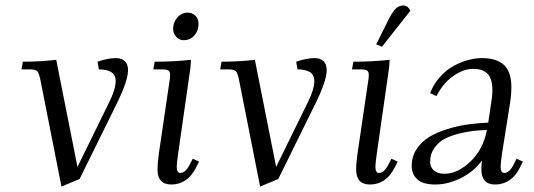

<svg xmlns="http://www.w3.org/2000/svg" viewBox="-20 -663 1937 697"><path d="M58.1 -411.1 63 -439Q124 -439 184.1 -445.8L261.2 -57.1L376 -291Q399.9 -338.9 399.9 -369.1Q399.9 -411.1 338.9 -411.1L334 -439Q371.6 -452.1 400.9 -452.1Q421.4 -452.1 433.1 -441.2Q444.8 -430.2 444.8 -408.2Q444.8 -368.2 399.9 -278.8L269 -13.2L203.1 14.2L127 -371.1Q122.1 -396 116 -403.6Q109.9 -411.1 88.9 -411.1Z M536.6 -411.1 541.5 -439Q610.4 -439 673.3 -445.8L671.4 -418L626.5 -104Q621.6 -68.8 621.6 -58.1Q621.6 -35.2 634.3 -35.2Q653.3 -35.2 668.5 -64.9L679.7 -86.9L702.6 -76.2L691.4 -54.2Q660.2 6.8 601.6 6.8Q551.8 6.8 551.8 -47.9Q551.8 -71.8 556.6 -105L594.7 -363.8Q597.7 -380.9 597.7 -391.1Q597.7 -402.8 591.3 -407Q585 -411.1 567.4 -411.1ZM608.4 -558.1Q608.4 -581.5 623.8 -599.4Q639.2 -617.2 661.6 -617.2Q677.7 -617.2 689.2 -606.2Q700.7 -595.2 700.7 -576.2Q700.7 -551.3 685.5 -534.2Q670.4 -517.1 646.5 -517.1Q630.4 -517.1 619.4 -529.8Q608.4 -542.5 608.4 -558.1Z M779.3 -411.1 784.2 -439Q845.2 -439 905.3 -445.8L982.4 -57.1L1097.2 -291Q1121.1 -338.9 1121.1 -369.1Q1121.1 -411.1 1060.1 -411.1L1055.2 -439Q1092.8 -452.1 1122.1 -452.1Q1142.6 -452.1 1154.3 -441.2Q1166 -430.2 1166 -408.2Q1166 -368.2 1121.1 -278.8L990.2 -13.2L924.3 14.2L848.1 -371.1Q843.3 -396 837.2 -403.6Q831.1 -411.1 810.1 -411.1Z M1257.8 -411.1 1262.7 -439Q1331.5 -439 1394.5 -445.8L1392.6 -418L1347.7 -104Q1342.8 -68.8 1342.8 -58.1Q1342.8 -35.2 1355.5 -35.2Q1374.5 -35.2 1389.6 -64.9L1400.9 -86.9L1423.8 -76.2L1412.6 -54.2Q1381.3 6.8 1322.8 6.8Q1272.9 6.8 1272.9 -47.9Q1272.9 -71.8 1277.8 -105L1315.9 -363.8Q1318.8 -380.9 1318.8 -391.1Q1318.8 -402.8 1312.5 -407Q1306.2 -411.1 1288.6 -411.1ZM1345.7 -502 1391.6 -594.2Q1405.3 -621.1 1417.2 -632.1Q1429.2 -643.1 1444.8 -643.1Q1460.4 -643.1 1469.7 -624L1366.7 -493.2Z M1474.6 -61Q1474.6 -94.7 1492.4 -121.8Q1510.3 -148.9 1538.1 -165.8Q1565.9 -182.6 1603.8 -194.3Q1641.6 -206.1 1678 -211.2Q1714.4 -216.3 1752.4 -217.8L1763.2 -290Q1767.6 -315.4 1767.6 -334Q1767.6 -358.9 1761.7 -375.5Q1755.9 -392.1 1744.9 -399.9Q1733.9 -407.7 1723.1 -410.4Q1712.4 -413.1 1698.2 -413.1Q1661.6 -413.1 1624.3 -386.2Q1586.9 -359.4 1564.5 -314L1541.5 -325.2Q1554.2 -357.9 1577.1 -383.5Q1600.1 -409.2 1626.7 -423.6Q1653.3 -438 1679.4 -445.1Q1705.6 -452.1 1729.5 -452.1Q1782.2 -452.1 1809.3 -427.5Q1836.4 -402.8 1836.4 -345.2Q1836.4 -320.3 1832.5 -294.9L1802.2 -104Q1797.4 -68.8 1797.4 -58.1Q1797.4 -35.2 1810.5 -35.2Q1829.1 -35.2 1844.2 -64.9L1855.5 -86.9L1878.4 -76.2L1867.2 -54.2Q1835.9 6.8 1777.3 6.8Q1727.5 6.8 1727.5 -47.9Q1727.5 -60.5 1729.5 -80.1Q1699.7 -39.6 1652.8 -16.4Q1606 6.8 1560.5 6.8Q1515.1 6.8 1494.9 -12Q1474.6 -30.8 1474.6 -61ZM1541.5 -76.2Q1541.5 -55.7 1555.4 -43.9Q1569.3 -32.2 1592.3 -32.2Q1641.6 -32.2 1687.7 -76.4Q1733.9 -120.6 1747.6 -190.9Q1722.2 -190.4 1699.5 -188Q1676.8 -185.5 1646.2 -178Q1615.7 -170.4 1594 -158.9Q1572.3 -147.5 1556.9 -126Q1541.5 -104.5 1541.5 -76.2Z"/></svg>

Font: Dihjauti S
Style: Italic
Weight: 400
Italic angle: -9°
Designer: T. Christopher White
Version: Version 3.0.0